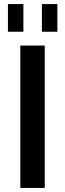

<svg xmlns="http://www.w3.org/2000/svg" viewBox="-20 -924 321 944"><path d="M200 -700V0H80V-700ZM95 -904V-768H19V-904ZM262 -904V-768H186V-904Z"/></svg>

Font: Pathway Extreme 72pt SemiBold
Style: Regular
Weight: 600
Designer: Eduardo Rodriguez Tunni
Foundry: Eduardo Rodriguez Tunni
Version: Version 1.001;gftools[0.9.26]